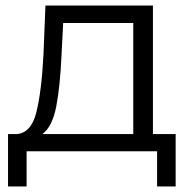

<svg xmlns="http://www.w3.org/2000/svg" viewBox="-20 -546 691 693"><path d="M614 -62V127H547V0H76V127H9V-62H39Q92 -65 111 -140Q130 -215 137 -350L144 -526H532V-62ZM133 -62H461V-463H208L202 -346Q197 -234 183 -161.5Q169 -89 133 -62Z"/></svg>

Font: APTA Sans Regular
Style: Regular
Weight: 400
Version: Version 7.200